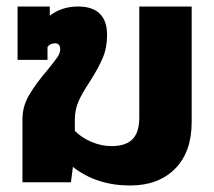

<svg xmlns="http://www.w3.org/2000/svg" viewBox="-20 -560 659 590"><path d="M204 -47 198 0H49V-194Q49 -233 69.5 -268Q90 -303 126 -345Q148 -372 156.5 -384.5Q165 -397 165 -408Q165 -427 149 -427Q135 -427 126 -416V-376H34V-540H133V-512Q170 -540 220 -540Q264 -540 286.5 -518Q309 -496 309 -453Q309 -413 295.5 -381.5Q282 -350 256 -309Q233 -275 221.5 -249Q210 -223 210 -193V-158Q229 -138 260 -124.5Q291 -111 323 -111Q366 -111 387 -132Q408 -153 408 -199V-540H569V-185Q569 -93 518 -41.5Q467 10 380 10Q277 10 204 -47Z"/></svg>

Font: Kanit SemiBold
Style: Regular
Weight: 600
Designer: Katatrad Team
Foundry: CadsonDemak
Version: Version 1.030